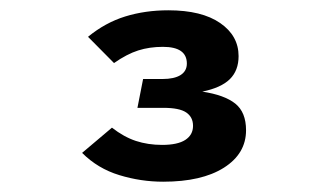

<svg xmlns="http://www.w3.org/2000/svg" viewBox="-20 -662 640 373"><path d="M307 -642Q372 -642 407.8 -617.2Q443.5 -592.5 443.5 -553Q443.5 -525 426.5 -508.2Q409.5 -491.5 373 -484Q416 -477.5 437 -460.8Q458 -444 458 -409Q458 -363.5 415 -336.2Q372 -309 297 -309Q253.5 -309 211.8 -321.8Q170 -334.5 139.5 -365L197.5 -414Q220.5 -396 244 -388.2Q267.5 -380.5 295 -380.5Q325 -380.5 340 -390.2Q355 -400 355 -417.5Q355 -434.5 341.8 -443.5Q328.5 -452.5 297.5 -452.5H247L258 -508.5H295.5Q318.5 -508.5 330.8 -516.2Q343 -524 343 -538.5Q343 -571 296.5 -571Q270.5 -571 248.5 -564Q226.5 -557 201.5 -539.5L151 -590.5Q184.5 -618 223.2 -630Q262 -642 307 -642Z"/></svg>

Font: Fira Code Light SemiBold
Style: Regular
Weight: 600
Monospace: yes
Version: Version 5.002